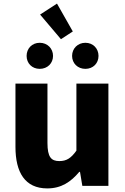

<svg xmlns="http://www.w3.org/2000/svg" viewBox="-20 -1034 694 1068"><path d="M243 14C321 14 374 -22 421 -78H425L438 0H583V-569H405V-196C375 -154 350 -138 310 -138C265 -138 244 -160 244 -239V-569H66V-217C66 -75 119 14 243 14ZM319 -816 385 -859 297 -1014 203 -953ZM201 -651C244 -651 275 -682 275 -723C275 -764 244 -796 201 -796C158 -796 128 -764 128 -723C128 -682 158 -651 201 -651ZM455 -651C498 -651 528 -682 528 -723C528 -764 498 -796 455 -796C412 -796 381 -764 381 -723C381 -682 412 -651 455 -651Z"/></svg>

Font: Noto Sans T Chinese Black
Style: Bold
Weight: 900
Designer: Ryoko NISHIZUKA (kana & ideographs); Paul D. Hunt (Latin, Greek & Cyrillic); Wenlong ZHANG (bopomofo); Sandoll Communica
Foundry: Adobe Systems Incorporated
Version: Version 1.000;PS 1;hotconv 1.0.78;makeotf.lib2.5.61930